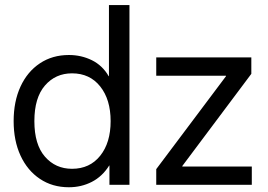

<svg xmlns="http://www.w3.org/2000/svg" viewBox="-20 -748 1083 777"><path d="M258.8 9.8Q191.9 9.8 141.4 -24.2Q90.8 -58.1 63 -118.4Q35.2 -178.7 35.2 -257.8Q35.2 -337.4 63 -397.7Q90.8 -458 141.4 -491.7Q191.9 -525.4 258.8 -525.4Q309.1 -525.4 352.1 -504.2Q395 -482.9 419.9 -439.5H420.9V-727.5H503.9V0H422.9V-78.1H421.9Q394 -33.7 351.6 -12Q309.1 9.8 258.8 9.8ZM271.5 -64.9Q343.3 -64.9 385.5 -117.7Q427.7 -170.4 427.7 -257.8Q427.7 -345.2 385.5 -398.2Q343.3 -451.2 271.5 -451.2Q204.6 -451.2 161.9 -401.9Q119.1 -352.5 119.1 -257.8Q119.1 -163.1 161.9 -114Q204.6 -64.9 271.5 -64.9ZM612.3 0V-63.5L894.5 -439.5V-441.4H612.3V-515.6H997.1V-449.2L717.8 -76.2V-74.2H999V0Z"/></svg>

Font: Inter Display
Style: Regular
Weight: 400
Designer: Rasmus Andersson
Foundry: rsms
Version: Version 4.000;git-37864ae